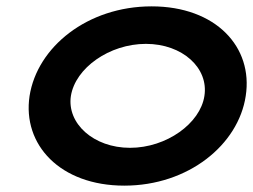

<svg xmlns="http://www.w3.org/2000/svg" viewBox="-20 -576 796 604"><path d="M73 -274C50 -121 169 8 371 8C573 8 730 -121 753 -274C777 -428 659 -556 457 -556C255 -556 97 -428 73 -274ZM203 -274C217 -362 324 -438 439 -438C554 -438 637 -362 623 -274C610 -188 504 -111 389 -111C274 -111 190 -188 203 -274Z"/></svg>

Font: Ampere
Style: SCExtIta
Weight: 400
Version: Version 1